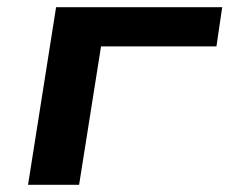

<svg xmlns="http://www.w3.org/2000/svg" viewBox="-20 -514 638 534"><path d="M58 0 136 -494H598L582 -385H261L200 0Z"/></svg>

Font: Nunito Sans 10pt Expanded
Style: Bold Italic
Weight: 700
Width: 7
Italic angle: -9°
Designer: Vernon Adams
Foundry: Vernon Adams
Version: Version 3.101;gftools[0.9.27]